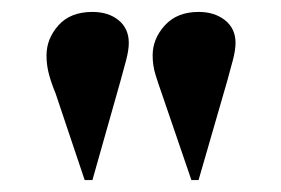

<svg xmlns="http://www.w3.org/2000/svg" viewBox="-20 -811 472 322"><path d="M122 -509 73 -655Q67 -669 62.5 -685Q58 -701 58 -718Q58 -746 78 -768.5Q98 -791 135 -791Q162 -791 179 -777Q196 -763 196 -739Q196 -727 191.5 -710Q187 -693 182 -675L135 -509ZM301 -509 251 -655Q246 -669 241 -685Q236 -701 236 -718Q236 -746 256.5 -768.5Q277 -791 313 -791Q340 -791 357.5 -777Q375 -763 375 -739Q375 -727 370.5 -710Q366 -693 361 -675L313 -509Z"/></svg>

Font: Literata 72pt
Style: Bold
Weight: 700
Designer: Latin by Veronika Burian and Jose Scaglione. Greek by Irene Vlachou. Cyrillic by Vera Evstafieva.
Foundry: TypeTogether
Version: Version 3.002